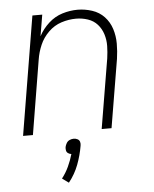

<svg xmlns="http://www.w3.org/2000/svg" viewBox="-54 -583 684 854"><g transform="rotate(-5 288.0 -156.5)"><path d="M34 0H78L133 -333Q138 -365 151.5 -396.5Q165 -428 190.5 -453Q216 -478 248.5 -488.5Q281 -499 314 -499Q314 -499 314 -499Q314 -499 314 -499Q341 -499 366.5 -490.5Q392 -482 409 -463Q426 -444 434 -418.5Q442 -393 441.5 -366Q441 -339 437 -311L385 0H429L480 -305Q485 -339 485 -373Q485 -407 475 -438.5Q465 -470 443 -493.5Q421 -517 389 -527.5Q357 -538 324 -538Q290 -538 256 -527.5Q222 -517 194.5 -492Q167 -467 150 -435L166 -530H122ZM219 225Q247 190 262.5 149Q278 108 285 66Q287 57 284.5 48.5Q282 40 274 36Q266 32 257 32Q248 32 239 36Q230 40 225 48.5Q220 57 218 66Q217 74 218.5 81.5Q220 89 226.5 93.5Q233 98 241 99Q233 127 220.5 154Q208 181 190 204Z"/></g></svg>

Font: Iosevka Sparkle XLtObl
Style: Regular
Weight: 200
Italic angle: -9°
Designer: Belleve Invis
Foundry: Belleve Invis
Version: Version 4.5.0; ttfautohint (v1.8.3)